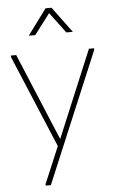

<svg xmlns="http://www.w3.org/2000/svg" viewBox="-61 -762 588 1002"><g transform="rotate(-5 233.0 -261.0)"><path d="M137 200V192L218 0L232 -32L424 -492H451V-484L164 200ZM218 0 15 -484V-492H43L235 -32V0ZM117 -587 217 -722H248L348 -587H314L233 -695L151 -587Z"/></g></svg>

Font: Fustat ExtraLight
Style: Regular
Weight: 250
Designer: Mohamed Gaber, Khaled Hosny, Laura Garcia Mut
Foundry: Kief Type Foundry, Alif Type Foundry, Hard Type Foundry
Version: Version 1.007